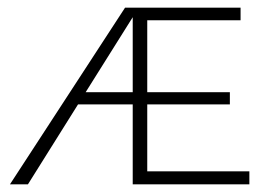

<svg xmlns="http://www.w3.org/2000/svg" viewBox="-20 -482 710 502"><path d="M365 -34H632V0H327V-209H184L53 0H6L307 -462H609V-429H365V-241H581V-209H365ZM204 -241H327V-437Z"/></svg>

Font: EauTestSC Light
Style: Regular
Weight: 300
Designer: Christian Thalmann (Catharsis Fonts)
Version: Version 0.001;PS 000.001;hotconv 1.0.88;makeotf.lib2.5.64775